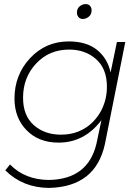

<svg xmlns="http://www.w3.org/2000/svg" viewBox="-20 -727 672 941"><path d="M386 -634Q372 -634 364.5 -643.5Q357 -653 357 -665Q357 -685 370.5 -696Q384 -707 400 -707Q414 -707 421.5 -698Q429 -689 429 -677Q429 -656 415 -645Q401 -634 386 -634ZM220 194Q92 193 6 108L29 79Q102 154 219 155Q412 152 453 -24L477 -138Q394 -28 267 -28Q170 -28 110.5 -88.5Q51 -149 51 -244Q51 -360 127.5 -442Q204 -524 317 -524Q404 -524 455.5 -482.5Q507 -441 522 -372L553 -521H594L494 -20Q448 189 220 194ZM278 -67Q326.5 -67 364.5 -82.5Q402.5 -98 430.5 -124.8Q458.5 -151.5 476.5 -186Q504 -239.5 504 -302Q504 -390 451 -437Q398 -484 319 -484Q221 -484 157 -415.5Q93 -347 93 -248Q93 -160 146 -113.5Q199 -67 278 -67Z"/></svg>

Font: Argentum Sans ExtraLight
Style: Italic
Weight: 200
Italic angle: -11°
Designer: Julieta Ulanovsky (font), Cristiano Sobral (main changes and remaster)
Foundry: Julieta Ulanovsky (font), Cristiano Sobral (main changes and remaster)
Version: Version 2.007;June 15, 2022;FontCreator 14.0.0.2814 64-bit; 